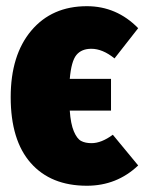

<svg xmlns="http://www.w3.org/2000/svg" viewBox="-20 -574 462 614"><path d="M272.9 -116.2Q304.2 -116.2 340.8 -143.1L421.9 -44.9Q353.5 20 257.8 20Q142.6 20 78.4 -52.7Q14.2 -125.5 14.2 -263.2Q14.2 -397.9 80.1 -476.1Q146 -554.2 257.8 -554.2Q353 -554.2 421.9 -483.9L346.2 -387.2Q308.1 -418 272 -418Q240.7 -418 224.4 -398.2Q208 -378.4 203.1 -321.8H335V-220.2H203.1Q206.1 -177.7 216.1 -154.1Q226.1 -130.4 239.3 -123.3Q252.4 -116.2 272.9 -116.2Z"/></svg>

Font: Fira Sans Compressed Heavy
Style: Regular
Weight: 900
Width: 1
Designer: Carrois Corporate & Edenspiekermann AG
Foundry: Carrois Corporate GbR & Edenspiekermann AG
Version: Version 4.203;PS 004.203;hotconv 1.0.88;makeotf.lib2.5.64775